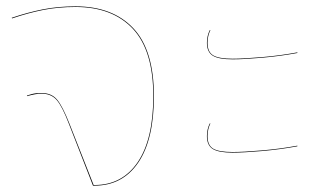

<svg xmlns="http://www.w3.org/2000/svg" viewBox="-20 -585 1033 605"><path d="M465 -282Q465 -145 415.5 -72.5Q366 0 278 0H273L197 -195Q176 -250 158.5 -270Q141 -290 110 -290Q94 -290 65 -282V-284Q67 -285 80 -288.5Q93 -292 110 -292Q142 -292 159.5 -271.5Q177 -251 199 -195L275 -2H278Q365 -2 414 -74Q463 -146 463 -282Q463 -426 398.5 -494.5Q334 -563 218 -563Q163 -563 115.5 -553.5Q68 -544 18 -527L17 -529Q67 -546 115 -555.5Q163 -565 218 -565Q335 -565 400 -496Q465 -427 465 -282Z M632 -450Q632 -472 641 -490H643Q634 -472 634 -450Q634 -421 652 -410.5Q670 -400 713 -400Q747 -400 805.5 -405Q864 -410 917 -420V-418Q863 -408 805 -403Q747 -398 713 -398Q669 -398 650.5 -409.5Q632 -421 632 -450ZM632 -156Q632 -178 641 -196H643Q634 -178 634 -156Q634 -127 652 -116.5Q670 -106 713 -106Q746 -106 805 -111Q864 -116 917 -126V-124Q863 -114 805 -109Q747 -104 713 -104Q669 -104 650.5 -115.5Q632 -127 632 -156Z"/></svg>

Font: FiraGO Two
Style: Regular
Weight: 100
Designer: bBox Type
Foundry: bBox Type GmbH
Version: Version 1.001